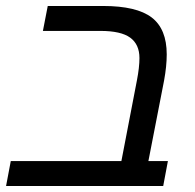

<svg xmlns="http://www.w3.org/2000/svg" viewBox="-30 -619 648 639"><path d="M528.8 -83 513.2 0H-9.8L5.9 -83H374L425.8 -352.1Q434.1 -395 434.1 -425.8Q434.1 -471.2 403.3 -493.7Q372.6 -516.1 304.2 -516.1H112.8L128.9 -599.1H313Q424.8 -599.1 474.9 -560.8Q524.9 -522.5 524.9 -438Q524.9 -398.9 516.1 -351.1L463.9 -83Z"/></svg>

Font: Arimo
Style: Italic
Weight: 400
Italic angle: -12°
Designer: Steve Matteson
Foundry: Monotype Imaging Inc.
Version: Version 1.33